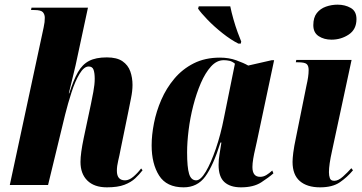

<svg xmlns="http://www.w3.org/2000/svg" viewBox="-20 -793 1552 823"><path d="M438 10Q384 10 354.5 -19Q325 -48 325 -99Q325 -135 339 -202L370 -348Q374 -367 380 -399Q386 -431 386 -455Q386 -480 381 -494Q376 -508 360 -508Q340 -508 321 -476.5Q302 -445 286.5 -397Q271 -349 259 -301L186 0H22L167 -675Q170 -689 171 -698Q172 -707 172 -717Q172 -731 164 -740.5Q156 -750 127 -750H113L115 -760H357L304 -513Q302 -504 296 -479.5Q290 -455 284 -430Q278 -405 275 -393H277Q295 -450 314 -483.5Q333 -517 362 -532Q391 -547 438 -547Q481 -547 505 -530.5Q529 -514 538.5 -487Q548 -460 548 -429Q548 -403 541.5 -371.5Q535 -340 530 -314L497 -153Q492 -126 486.5 -103.5Q481 -81 481 -61Q481 -20 516 -20Q533 -20 551 -35Q569 -50 585 -71L591 -63Q577 -45 559.5 -28.5Q542 -12 513.5 -1Q485 10 438 10Z M767 10Q694 10 662 -40.5Q630 -91 630 -170Q630 -214 640 -265Q650 -316 671.5 -365.5Q693 -415 727.5 -456Q762 -497 810.5 -521.5Q859 -546 923 -546Q961 -546 993 -534.5Q1025 -523 1044 -512L1145 -535H1155L1081 -186Q1079 -175 1074 -154.5Q1069 -134 1065.5 -113Q1062 -92 1062 -77Q1062 -35 1095 -35Q1109 -35 1121.5 -42.5Q1134 -50 1147 -62L1152 -50Q1133 -33 1100 -11.5Q1067 10 1013 10Q967 10 942 -12.5Q917 -35 917 -86Q917 -110 921 -132Q925 -154 929 -182H925Q894 -83 860 -36.5Q826 10 767 10ZM821 -20Q840 -20 862 -57Q884 -94 905 -155Q926 -216 940 -288L987 -520Q975 -530 963 -532.5Q951 -535 939 -535Q909 -535 884.5 -508Q860 -481 841 -437Q822 -393 808.5 -340.5Q795 -288 788.5 -235.5Q782 -183 782 -140Q782 -76 790.5 -48Q799 -20 821 -20ZM1002 -606Q970 -622 934 -650.5Q898 -679 869.5 -708.5Q841 -738 829 -756L832 -766H967Q972 -741 980.5 -711Q989 -681 998.5 -655Q1008 -629 1014 -615L1012 -606Z M1401 -623Q1369 -623 1346 -638Q1323 -653 1323 -685Q1323 -718 1338 -737Q1353 -756 1377 -764.5Q1401 -773 1427 -773Q1459 -773 1483.5 -759Q1508 -745 1508 -711Q1508 -667 1475 -645Q1442 -623 1401 -623ZM1352 10Q1296 10 1265 -17Q1234 -44 1234 -99Q1234 -113 1237 -138Q1240 -163 1250 -210L1294 -428Q1298 -445 1300.5 -461.5Q1303 -478 1303 -493Q1303 -511 1294.5 -518.5Q1286 -526 1257 -526H1248L1250 -536H1487L1403 -145Q1390 -87 1390 -55Q1390 -40 1394 -29Q1398 -18 1413 -18Q1430 -18 1450 -36Q1470 -54 1486 -72L1493 -63Q1468 -33 1436.5 -11.5Q1405 10 1352 10Z"/></svg>

Font: Noto Serif Display ExtraCondensed Black
Style: Italic
Weight: 900
Width: 2
Italic angle: -12°
Designer: Monotype Design Team
Foundry: Monotype Imaging Inc.
Version: Version 2.009